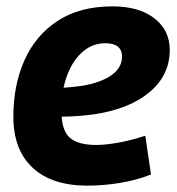

<svg xmlns="http://www.w3.org/2000/svg" viewBox="-20 -574 556 604"><path d="M455 -25Q409 -7 357 1.5Q305 10 255 10Q143 10 82.5 -46.5Q22 -103 22 -207Q22 -306 57 -384.5Q92 -463 161.5 -508.5Q231 -554 334 -554Q417 -554 465.5 -516.5Q514 -479 514 -417Q514 -338 451.5 -285Q389 -232 280 -215Q223 -207 174 -207Q177 -158 203 -138Q229 -118 283 -118Q311 -118 351 -125Q391 -132 437 -147ZM311 -438Q264 -438 229 -400.5Q194 -363 180 -298Q194 -299 209 -300.5Q224 -302 238 -304Q297 -314 330 -337Q363 -360 364 -395Q364 -438 311 -438Z"/></svg>

Font: Georama
Style: Bold Italic
Weight: 700
Italic angle: -9°
Designer: Jean-Baptiste Levee
Foundry: Production Type
Version: Version 1.000